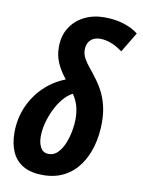

<svg xmlns="http://www.w3.org/2000/svg" viewBox="-87 -825 669 896"><g transform="rotate(10 248.0 -377.5)"><path d="M178.2 9.8Q122.6 9.8 86.2 -11Q49.8 -31.7 32 -70.3Q14.2 -108.9 14.2 -163.1Q14.2 -227.1 37.8 -283.2Q61.5 -339.4 104.7 -382.1Q147.9 -424.8 207 -448.2Q180.2 -481.4 164.6 -515.6Q148.9 -549.8 148.9 -592.8Q148.9 -644.5 172.9 -683.1Q196.8 -721.7 239 -743.4Q281.2 -765.1 335.9 -765.1Q388.2 -765.1 429.7 -751.2Q471.2 -737.3 496.1 -716.8L439 -622.1Q410.6 -643.6 384 -653.3Q357.4 -663.1 333 -663.1Q303.7 -663.1 286.9 -646.2Q270 -629.4 270 -600.1Q270 -578.6 281.7 -558.1Q293.5 -537.6 310.3 -517.6Q327.1 -497.6 341.8 -477.1Q365.2 -446.3 379.9 -414.8Q394.5 -383.3 401.4 -349.9Q408.2 -316.4 408.2 -279.8Q408.2 -220.7 393.8 -168.2Q379.4 -115.7 350.8 -75.7Q322.3 -35.6 279.1 -12.9Q235.8 9.8 178.2 9.8ZM188 -91.8Q213.9 -91.8 232.2 -111.1Q250.5 -130.4 262 -159.4Q273.4 -188.5 278.8 -219Q284.2 -249.5 284.2 -272Q284.2 -308.6 275.9 -336.7Q267.6 -364.7 251 -388.2Q227.1 -376 206.5 -351.3Q186 -326.7 170.7 -294.9Q155.3 -263.2 146.7 -229.7Q138.2 -196.3 138.2 -166Q138.2 -133.8 150.6 -112.8Q163.1 -91.8 188 -91.8Z"/></g></svg>

Font: Open Sans Condensed
Style: Italic
Weight: 400
Width: 3
Italic angle: -12°
Designer: Monotype Design Team
Foundry: Monotype Imaging Inc.
Version: Version 3.000